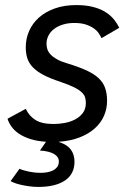

<svg xmlns="http://www.w3.org/2000/svg" viewBox="-20 -547 514 760"><path d="M274.9 92.8Q274.9 142.1 237.1 167.5Q199.2 192.9 131.8 192.9Q113.3 192.9 95.7 190.4Q78.1 188 63.2 184.6Q48.3 181.2 37.4 177Q26.4 172.9 22 169.9L57.1 121.1Q64.5 124.5 74.7 127.4Q85 130.4 95.9 132.6Q106.9 134.8 118.2 136Q129.4 137.2 139.2 137.2Q151.4 137.2 164.6 135.3Q177.7 133.3 188.5 128.2Q199.2 123 206.1 114.3Q212.9 105.5 212.9 91.8Q212.9 73.7 193.8 62.5Q174.8 51.3 138.2 48.8L162.1 14.2Q126 11.7 99.6 3.2Q73.2 -5.4 54.9 -17.8Q36.6 -30.3 25.6 -45.7Q14.6 -61 9.8 -77.1L82 -116.2Q94.7 -88.4 120.1 -72.3Q145.5 -56.2 191.9 -56.2Q213.4 -56.2 236.1 -60.3Q258.8 -64.5 277.3 -74.2Q295.9 -84 307.9 -99.9Q319.8 -115.7 319.8 -139.2Q319.8 -150.9 316.9 -161.1Q314 -171.4 303.7 -181.4Q293.5 -191.4 273.4 -201.4Q253.4 -211.4 219.2 -223.1Q178.7 -236.3 152.3 -250.2Q126 -264.2 110.4 -280.3Q94.7 -296.4 88.4 -315.7Q82 -335 82 -359.9Q82 -394.5 95.5 -424.8Q108.9 -455.1 134.5 -477.8Q160.2 -500.5 197.3 -513.7Q234.4 -526.9 282.2 -526.9Q318.8 -526.9 346.4 -520Q374 -513.2 394.3 -501.2Q414.6 -489.3 428.5 -472.9Q442.4 -456.5 452.1 -437L381.8 -396Q377.9 -404.8 370.8 -415.3Q363.8 -425.8 351.1 -434.8Q338.4 -443.8 319.6 -450Q300.8 -456.1 273.9 -456.1Q249 -456.1 228.8 -449.7Q208.5 -443.4 194.1 -432.4Q179.7 -421.4 171.9 -406.2Q164.1 -391.1 164.1 -374Q164.1 -362.8 167.5 -352.1Q170.9 -341.3 180.2 -331.3Q189.5 -321.3 205.6 -312.3Q221.7 -303.2 247.1 -295.9Q292 -282.2 322.3 -268.3Q352.5 -254.4 370.6 -237.3Q388.7 -220.2 396.2 -198.5Q403.8 -176.8 403.8 -147.9Q403.8 -116.2 391.6 -88.4Q379.4 -60.5 355.2 -38.8Q331.1 -17.1 295.4 -3.2Q259.8 10.7 212.9 14.2V15.1Q245.1 24.9 260 44.7Q274.9 64.5 274.9 92.8Z"/></svg>

Font: Lorenzo Sans
Style: Italic
Weight: 400
Italic angle: -12°
Foundry: Intel Corporation
Version: Version 1.00; ttfautohint (v1.5)